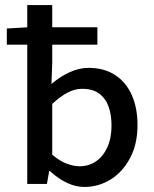

<svg xmlns="http://www.w3.org/2000/svg" viewBox="-20 -729 609 761"><path d="M314 12Q280 12 245 -4.5Q210 -21 178 -51H175L166 0H88V-709H187V-480L184 -396Q216 -424 254.5 -442Q293 -460 331 -460Q393 -460 436.5 -431.5Q480 -403 502.5 -352Q525 -301 525 -233Q525 -157 495 -101.5Q465 -46 417.5 -17Q370 12 314 12ZM295 -70Q332 -70 360.5 -89.5Q389 -109 405.5 -145.5Q422 -182 422 -231Q422 -275 410 -307.5Q398 -340 372.5 -358.5Q347 -377 305 -377Q277 -377 248 -362Q219 -347 187 -317V-116Q216 -91 244 -80.5Q272 -70 295 -70ZM7 -552V-616L92 -621H366V-552Z"/></svg>

Font: Mada Medium
Style: Regular
Weight: 500
Designer: Khaled Hosny
Version: Version 1.5